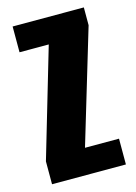

<svg xmlns="http://www.w3.org/2000/svg" viewBox="-96 -644 493 698"><g transform="rotate(-15 150.5 -295.5)"><path d="M12 0V-86L132 -494H22V-591H290V-524L162 -97H290V0Z"/></g></svg>

Font: Alumni Sans ExtraBold
Style: Regular
Weight: 800
Designer: Robert E. Leuschke
Foundry: Robert E. Leuschke
Version: Version 1.018